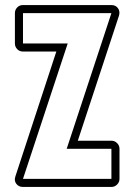

<svg xmlns="http://www.w3.org/2000/svg" viewBox="-20 -740 555 760"><path d="M71 -536Q57 -536 48 -545.5Q39 -555 39 -568V-688Q39 -701 48 -710.5Q57 -720 71 -720H421Q438 -720 447 -707.5Q456 -695 451 -678L288 -183H421Q434 -183 443.5 -173.5Q453 -164 453 -151V-32Q453 -19 443.5 -9.5Q434 0 421 0H71Q54 0 44.5 -12.5Q35 -25 41 -42L203 -536ZM248 -568 71 -32H421V-151H244L421 -688H71V-568Z"/></svg>

Font: Lichte PostBus
Style: Regular
Weight: 400
Designer: Peter Wiegel
Version: Version 1.001